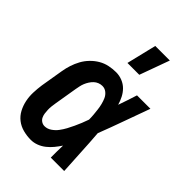

<svg xmlns="http://www.w3.org/2000/svg" viewBox="-226 -850 951 951"><g transform="rotate(45 250.0 -374.5)"><path d="M175 8Q147 8 120.5 1Q94 -6 73.5 -22Q53 -38 40.5 -61.5Q28 -85 22.5 -111.5Q17 -138 18 -166Q19 -194 23 -222L43 -342Q47 -366 54.5 -389Q62 -412 74 -434Q86 -456 104 -474.5Q122 -493 143.5 -505.5Q165 -518 189 -523Q213 -528 237 -528Q260 -528 281 -519.5Q302 -511 317 -496Q332 -481 342 -461.5Q352 -442 358 -421Q367 -446 375 -470.5Q383 -495 391 -520H485Q460 -452 436 -384.5Q412 -317 386 -250Q391 -187 394 -124.5Q397 -62 401 0H307Q307 -21 307 -42.5Q307 -64 308 -85Q296 -67 282.5 -50.5Q269 -34 252 -20.5Q235 -7 215 0.5Q195 8 175 8ZM175 -88Q194 -88 211 -99.5Q228 -111 240 -127Q252 -143 261.5 -160.5Q271 -178 279 -195.5Q287 -213 294.5 -231Q302 -249 308 -267Q308 -284 306.5 -300.5Q305 -317 303 -333.5Q301 -350 297 -366Q293 -382 286.5 -396.5Q280 -411 267 -421.5Q254 -432 237 -432Q225 -432 213.5 -427.5Q202 -423 193 -414.5Q184 -406 177 -395Q170 -384 165.5 -373Q161 -362 158.5 -350Q156 -338 154 -327L134 -207Q132 -194 130.5 -182Q129 -170 129.5 -157.5Q130 -145 131.5 -133.5Q133 -122 138 -111.5Q143 -101 153 -94.5Q163 -88 175 -88ZM244 -600 282 -757H384L327 -600Z"/></g></svg>

Font: Iosevka Term Curly Oblique
Style: Bold
Weight: 700
Italic angle: -9°
Designer: Belleve Invis
Foundry: Belleve Invis
Version: Version 32.3.0